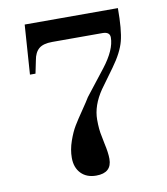

<svg xmlns="http://www.w3.org/2000/svg" viewBox="-80 -751 725 834"><g transform="rotate(-10 283.0 -334.0)"><path d="M277.8 16.1Q235.4 16.1 210.7 -9.5Q186 -35.2 186 -78.1Q186 -114.3 199.2 -151.9Q212.4 -189.5 227.1 -213.6Q241.7 -237.8 266.4 -273.7Q291 -309.6 300.8 -326.2L388.2 -438Q443.8 -509.8 443.8 -564Q443.8 -588.9 411.1 -588.9H189.9Q149.9 -588.9 130.9 -573Q111.8 -557.1 106 -522.9L94.2 -465.8H69.8L85 -684.1H496.1Q496.1 -588.4 483.6 -540.3Q471.2 -492.2 428.2 -433.1L367.2 -349.1Q323.2 -284.7 323.2 -222.2Q323.2 -178.2 330.1 -148.9L336.9 -113.8Q346.2 -72.8 346.2 -45.9Q346.2 16.1 277.8 16.1Z"/></g></svg>

Font: New Heterodox Mono
Style: Book
Weight: 400
Designer: Hao Chi Kiang <hello@hckiang.com>, Alexey Kryukov <alexios@thessalonica.org.ru>
Version: Version 0.0.3